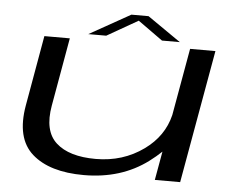

<svg xmlns="http://www.w3.org/2000/svg" viewBox="-51 -774 1046 842"><g transform="rotate(5 472.0 -353.5)"><path d="M659.5 0 682 -126.5Q658.5 -104 628.5 -81.5Q511.5 6 347 6Q196 6 119 -62.2Q42 -130.5 67.5 -276.5L122 -586H234L181 -285.5Q161 -173 218.2 -121Q275.5 -69 393 -69Q512.5 -69 604 -135Q688 -195.5 711 -290L763.5 -586H875L771 0ZM313 -611.5 494 -713H569.5L716 -611.5H637.5L528.5 -689.5L392 -611.5Z"/></g></svg>

Font: Anybody UltraExpanded Regular
Style: Italic
Weight: 400
Width: 9
Italic angle: -10°
Designer: Tyler Finck
Foundry: Etcetera Type Company
Version: Version 1.010; ttfautohint (v1.8.3) -l 8 -r 50 -G 200 -x 14 